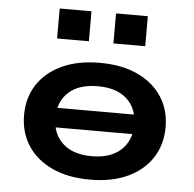

<svg xmlns="http://www.w3.org/2000/svg" viewBox="-52 -779 852 842"><g transform="rotate(5 373.5 -358.0)"><path d="M374 10Q276 10 206 -23Q136 -56 99 -114Q62 -172 62 -247Q62 -323 99 -380.5Q136 -438 206 -471Q276 -504 374 -504Q472 -504 541.5 -471Q611 -438 648 -380.5Q685 -323 685 -247Q685 -172 648 -114Q611 -56 541.5 -23Q472 10 374 10ZM373 -93Q456 -93 501.5 -135Q547 -177 547 -247Q547 -318 502 -359.5Q457 -401 374 -401Q290 -401 245 -359.5Q200 -318 200 -247Q200 -177 245 -135Q290 -93 373 -93ZM157 -205V-291H589V-205ZM425 -594V-726H565V-594ZM177 -594V-726H317V-594Z"/></g></svg>

Font: Nunito Sans 10pt Expanded
Style: Bold
Weight: 700
Width: 7
Designer: Vernon Adams
Foundry: Vernon Adams
Version: Version 3.101;gftools[0.9.27]